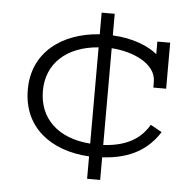

<svg xmlns="http://www.w3.org/2000/svg" viewBox="-49 -716 774 761"><g transform="rotate(5 338.0 -335.5)"><path d="M606 -388V-571H555V-521C521 -549 460 -576 377 -580V-666H325V-580C176 -570 60 -486 60 -337C60 -187 171 -103 325 -94V-5H377V-95C492 -101 560 -147 603 -215L558 -240C534 -200 490 -150 377 -144V-529C459 -524 555 -485 555 -411V-388ZM120 -337C120 -446 198 -518 325 -528V-145C197 -154 120 -227 120 -337Z"/></g></svg>

Font: Stint Ultra Expanded
Style: Regular
Weight: 400
Width: 7
Designer: Astigmatic (AOETI)
Foundry: Astigmatic (AOETI)
Version: Version 1.000